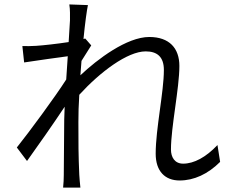

<svg xmlns="http://www.w3.org/2000/svg" viewBox="-20 -811 1040 867"><path d="M296 -719 290 -621C238 -613 175 -606 143 -604C120 -603 102 -602 81 -603L89 -529C153 -539 242 -551 286 -557L279 -452C230 -375 112 -215 56 -145L102 -84C153 -155 223 -255 272 -329L270 -271C269 -164 269 -117 268 -20C268 -4 267 18 265 36H343C341 18 339 -5 338 -22C334 -110 334 -167 334 -260C334 -297 335 -339 338 -383C431 -485 555 -579 638 -579C690 -579 720 -554 720 -495C720 -396 683 -229 683 -117C683 -37 726 4 791 4C856 4 919 -25 974 -80L962 -156C910 -101 856 -72 807 -72C769 -72 752 -101 752 -136C752 -237 790 -413 790 -513C790 -593 745 -644 654 -644C553 -644 420 -544 343 -471L348 -536L392 -606L365 -637L357 -635C364 -707 372 -764 377 -788L293 -791C297 -767 296 -741 296 -719Z"/></svg>

Font: Noto Sans HK DemiLight
Style: Regular
Weight: 350
Designer: Ryoko NISHIZUKA 西塚涼子 (kana, bopomofo & ideographs); Paul D. Hunt (Latin, Greek & Cyrillic); Sandoll Communications 산돌커뮤니
Foundry: Adobe
Version: Version 2.004;hotconv 1.0.118;makeotfexe 2.5.65603